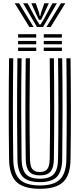

<svg xmlns="http://www.w3.org/2000/svg" viewBox="-20 -1161 494 1190"><path d="M227.2 9.2Q127 9.2 82.4 -33Q37.8 -75.2 36.2 -174Q34.2 -322 34.2 -483.2Q34.2 -644.5 36.2 -800H62.2Q60 -648.2 60 -485.6Q60 -323 62.2 -174.2Q63.5 -87.2 101.8 -49.4Q140 -11.5 227.2 -11.5Q314 -11.5 352 -49.4Q390 -87.2 391.5 -174.2Q393.5 -322 393.5 -483.4Q393.5 -644.8 391.5 -800H417.2Q419.2 -648.5 419.4 -487.9Q419.5 -327.2 417.2 -174Q416 -75 371.4 -32.9Q326.8 9.2 227.2 9.2ZM227.2 -32.2Q153.5 -32.2 121.2 -65.1Q89 -98 88 -173.8Q86.8 -281.2 86.1 -381.2Q85.5 -481.2 86 -583.5Q86.5 -685.8 88 -800H113.8Q111.2 -632.2 111.5 -479.2Q111.8 -326.2 113.8 -174.8Q114.8 -109.5 140.9 -81.4Q167 -53.2 227.2 -53.2Q287 -53.2 313 -81.4Q339 -109.5 339.8 -174.8Q342 -325.2 342 -485Q342 -644.8 339.8 -800H365.5Q368 -629.5 367.8 -477.9Q367.5 -326.2 365.5 -173.8Q364.5 -98.2 332.6 -65.2Q300.8 -32.2 227.2 -32.2ZM227.2 -74Q181.5 -74 161 -97.2Q140.5 -120.5 139.5 -175.8Q137.5 -322.5 137.5 -483.6Q137.5 -644.8 139.5 -800H165.5Q163.5 -652.2 163.2 -495.5Q163 -338.8 165.8 -175.8Q166.2 -131 180.8 -112.9Q195.2 -94.8 227.2 -94.8Q258.5 -94.8 272.9 -112.9Q287.2 -131 288 -175.8Q290.5 -336 290.4 -491.1Q290.2 -646.2 288.2 -800H314Q316 -649.5 316 -487Q316 -324.5 314 -175.8Q313.2 -120.5 292.9 -97.2Q272.5 -74 227.2 -74ZM251.2 -928V-949H363.5V-928ZM92.2 -928V-949H204.5V-928ZM92.2 -886.5V-907.2H204.5V-886.5ZM251.2 -886.5V-907.2H363.5V-886.5ZM92.2 -845V-865.8H204.5V-845ZM251.2 -845V-865.8H363.5V-845ZM71.2 -1140.8H98L188.2 -993.5H162.2ZM123.2 -1140.8H150.8L202.8 -1044.8L224.5 -1009.2H231.5L253.2 -1044.5L305.2 -1140.8H332.8L246.8 -993.5H209.2ZM174.2 -1140.8H202L222 -1081.8L226.2 -1062H229.8L234.2 -1081.8L254.8 -1140.8H282.5L249 -1067.5L235 -1038.2H221L207 -1067.5ZM358 -1140.8H384.8L293.8 -993.5H267.8Z"/></svg>

Font: Big Shoulders Inline Display ExtraBold
Style: Regular
Weight: 800
Designer: Patric King
Foundry: XO Type Co
Version: Version 1.000